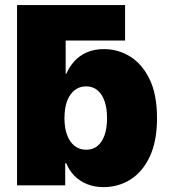

<svg xmlns="http://www.w3.org/2000/svg" viewBox="-20 -748 683 775"><path d="M147 -584.5 48.8 -727.5H484.9V-584.5ZM397.9 7.3Q360.4 7.3 330.6 -5.1Q300.8 -17.6 279.8 -39.1Q258.8 -60.5 247.6 -88.9H243.2V0H48.8V-727.5H245.1V-450.2H247.6Q259.3 -477.5 279.8 -500.5Q300.3 -523.4 330.3 -536.6Q360.4 -549.8 399.9 -549.8Q455.6 -549.8 504.2 -520.5Q552.7 -491.2 583.3 -429.4Q613.8 -367.7 613.8 -271Q613.8 -178.2 584.7 -116.2Q555.7 -54.2 506.6 -23.4Q457.5 7.3 397.9 7.3ZM327.6 -143.6Q354.5 -143.6 373.3 -158.7Q392.1 -173.8 402.1 -202.6Q412.1 -231.4 412.1 -271Q412.1 -311 402.1 -339.6Q392.1 -368.2 373.3 -383.8Q354.5 -399.4 327.6 -399.4Q300.8 -399.4 281 -383.8Q261.2 -368.2 250.7 -339.6Q240.2 -311 240.2 -271Q240.2 -231.9 250.7 -203.4Q261.2 -174.8 281 -159.2Q300.8 -143.6 327.6 -143.6Z"/></svg>

Font: Inter 16pt Black
Style: Regular
Weight: 900
Version: Version 4.001;git-66647c0bb